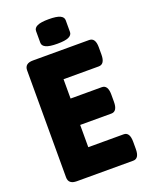

<svg xmlns="http://www.w3.org/2000/svg" viewBox="-162 -964 810 1046"><g transform="rotate(-20 243.0 -441.0)"><path d="M97 0Q49 0 49 -40V-660Q49 -700 97 -700H423Q459 -700 459 -645V-603Q459 -547 423 -547H219V-435H400Q435 -435 435 -379V-338Q435 -282 400 -282H219V-153H424Q459 -153 459 -97V-55Q459 0 424 0ZM254 -740Q209 -740 188.5 -749.5Q168 -759 168 -777V-845Q168 -863 188.5 -872.5Q209 -882 254 -882Q300 -882 320 -872.5Q340 -863 340 -845V-777Q340 -759 320 -749.5Q300 -740 254 -740Z"/></g></svg>

Font: Asap Semi Condensed ExtraBold
Style: Regular
Weight: 800
Width: 4
Designer: Pablo Cosgaya
Foundry: Omnibus-Type
Version: Version 3.001; ttfautohint (v1.8.4.7-5d5b)